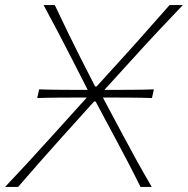

<svg xmlns="http://www.w3.org/2000/svg" viewBox="-30 -733 737 753"><path d="M-10 0Q35 -47.5 80.5 -96.8Q126 -146 174.5 -200L310.5 -350.5H283.5Q247 -350.5 204.5 -350.2Q162 -350 116 -348.5L123.5 -382.5Q169 -381 211.2 -380.8Q253.5 -380.5 290 -380.5H314L253 -500Q227.5 -550 200.5 -601.5Q173.5 -653 141 -713H185Q210 -660 235 -608.5Q260 -557 283 -511.5L343 -394H349L457.5 -513.5Q499.5 -559.5 544.5 -610.8Q589.5 -662 635 -713H687Q635 -658.5 588 -608.5Q541 -558.5 501 -514L379.5 -380.5H406Q443 -380.5 485.2 -380.8Q527.5 -381 573.5 -382.5L566 -348.5Q520.5 -350 478.5 -350.2Q436.5 -350.5 399.5 -350.5H373.5L443 -220Q474 -161.5 503 -109Q532 -56.5 565 0H521Q495 -52.5 470.2 -100Q445.5 -147.5 422 -191L345 -335H339L207.5 -189Q166.5 -143.5 126.5 -98Q86.5 -52.5 41 0Z"/></svg>

Font: Commissioner Flair Thin
Style: Italic
Weight: 100
Italic angle: -12°
Designer: Kostas Bartsokas
Foundry: Kostas Bartsokas
Version: Version 1.000; ttfautohint (v1.8.3)